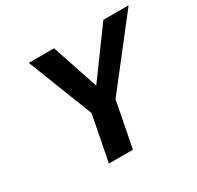

<svg xmlns="http://www.w3.org/2000/svg" viewBox="-143 -826 1022 994"><g transform="rotate(-30 368.5 -329.5)"><path d="M382.3 0H238.8L291.5 -271.5L140.1 -658.7H291L383.8 -382.3L585.9 -658.7H736.8L435.1 -271.5Z"/></g></svg>

Font: Liberation Mono
Style: Bold Italic
Weight: 700
Italic angle: -12°
Monospace: yes
Designer: Steve Matteson
Foundry: Ascender Corporation
Version: Version 2.1.5